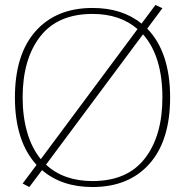

<svg xmlns="http://www.w3.org/2000/svg" viewBox="-20 -742 744 772"><path d="M664 -350Q664 -177 581 -83.5Q498 10 352 10Q228 10 149 -58L98 10L71 -4L127 -79Q40 -174 40 -350Q40 -523 123 -616.5Q206 -710 352 -710Q472 -710 549 -647L605 -722L633 -709L572 -627Q664 -532 664 -350ZM144 -102 533 -625Q463 -686 352 -686Q212 -686 141.5 -595Q71 -504 71 -350Q71 -273 89.5 -209.5Q108 -146 144 -102ZM633 -350Q633 -516 555 -604L165 -80Q236 -14 352 -14Q492 -14 562.5 -105Q633 -196 633 -350Z"/></svg>

Font: Taviraj Thin
Style: Regular
Weight: 100
Designer: Katatrad Team
Foundry: CadsonDemak
Version: Version 1.030